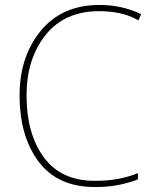

<svg xmlns="http://www.w3.org/2000/svg" viewBox="-20 -744 618 774"><path d="M380 -699Q420 -699 459 -691.5Q498 -684 538 -662L549 -687Q472 -724 381 -724Q230 -724 144.5 -620Q59 -516 59 -360Q59 -194 136 -92Q213 10 363 10Q418 10 461 1Q504 -8 536 -21V-46Q502 -32 459.5 -23.5Q417 -15 363 -15Q226 -15 156.5 -110Q87 -205 87 -360Q87 -506 163.5 -602.5Q240 -699 380 -699Z"/></svg>

Font: Noto Sans Display Thin
Style: Regular
Weight: 250
Designer: Monotype Design Team
Foundry: Monotype Imaging Inc.
Version: Version 1.900